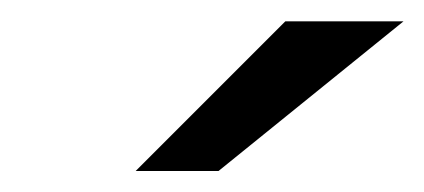

<svg xmlns="http://www.w3.org/2000/svg" viewBox="-20 -710 400 181"><path d="M107.9 -548.8 249 -689.9H360.4L186 -548.8Z"/></svg>

Font: HK Grotesk Medium Italic
Style: Regular
Weight: 500
Italic angle: -13°
Designer: Alfredo Marco Pradil and Stefan Peev
Foundry: Hanken Design Co.
Version: Version 1.000;PS 001.000;hotconv 1.0.88;makeotf.lib2.5.64775